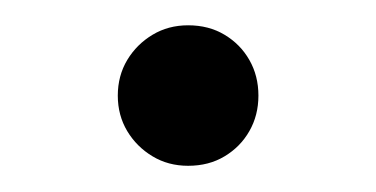

<svg xmlns="http://www.w3.org/2000/svg" viewBox="-20 -282 290 148"><path d="M125 -154.2Q109.7 -154.2 97.6 -161.5Q85.4 -168.8 78.1 -180.9Q70.8 -193.1 70.8 -208.3Q70.8 -223.6 78.1 -235.8Q85.4 -247.9 97.6 -255.2Q109.7 -262.5 125 -262.5Q141 -262.5 153.1 -255.2Q165.3 -247.9 172.2 -235.8Q179.2 -223.6 179.2 -208.3Q179.2 -193.1 172.2 -180.9Q165.3 -168.8 153.1 -161.5Q141 -154.2 125 -154.2Z"/></svg>

Font: Afacad Flux
Style: Regular
Weight: 400
Designer: Kristian Moeller
Foundry: Dicotype
Version: Version 1.100